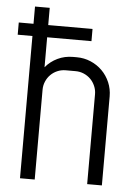

<svg xmlns="http://www.w3.org/2000/svg" viewBox="-51 -740 557 780"><g transform="rotate(5 227.0 -350.0)"><path d="M334 0V-366.2Q334 -384.3 327.1 -400.1Q320.3 -416 308.6 -427.7Q296.9 -439.5 281 -446.3Q265.1 -453.1 247.1 -453.1H207Q189 -453.1 173.1 -446.3Q157.2 -439.5 145.5 -427.7Q133.8 -416 127 -400.1Q120.1 -384.3 120.1 -366.2V0H60.1V-580.1H0V-629.9H60.1V-700.2H120.1V-629.9H300.8V-580.1H120.1V-458Q140.6 -482.4 169.4 -496.1Q198.2 -509.8 231.9 -509.8H247.1Q277.3 -509.8 304.2 -498.3Q331.1 -486.8 351.1 -466.8Q371.1 -446.8 382.6 -419.9Q394 -393.1 394 -362.8V0Z"/></g></svg>

Font: Abel
Style: Regular
Weight: 400
Designer: Matthew Desmond
Foundry: Matthew Desmond
Version: Version 1.003